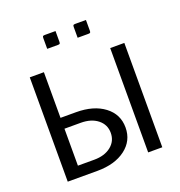

<svg xmlns="http://www.w3.org/2000/svg" viewBox="-117 -730 779 830"><g transform="rotate(-20 272.5 -315.0)"><path d="M308 -570V-619Q308 -626 310 -628Q312 -630 319 -630H368V-581Q368 -574 366 -572Q364 -570 357 -570ZM168 -570V-619Q168 -626 170 -628Q172 -630 179 -630H228V-581Q228 -574 226 -572Q224 -570 217 -570ZM55 0V-480H120V-270H191Q272 -270 321 -233Q370 -196 370 -135Q370 -74 321 -37Q272 0 191 0ZM120 -50H195Q243 -50 272.5 -73.5Q302 -97 302 -135Q302 -173 272.5 -196.5Q243 -220 195 -220H120ZM425 0V-480H490V0Z"/></g></svg>

Font: Glametrix
Style: Regular
Weight: 500
Designer: gluk
Foundry: gluk
Version: Version 0.40